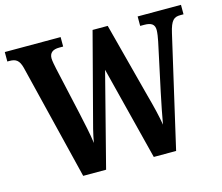

<svg xmlns="http://www.w3.org/2000/svg" viewBox="-101 -847 1133 980"><g transform="rotate(-15 465.5 -357.0)"><path d="M73 -611 223 0H344L471 -494L596 0H714L849 -586C864 -652 881 -664 914 -664H931V-714H702V-664H723C761 -664 778 -652 778 -622C778 -609 774 -580 770 -563L716 -311C703 -250 692 -193 684 -147C677 -191 663 -249 645 -314L542 -707H462L354 -295C339 -240 327 -194 319 -148C314 -193 298 -262 287 -314L231 -565C227 -583 222 -609 222 -621C222 -650 240 -664 274 -664H295V-714H0V-664H11C45 -664 62 -653 73 -611Z"/></g></svg>

Font: Noto Serif Bengali Condensed
Style: Bold
Weight: 700
Width: 3
Designer: Juan Bruce, Universal Thirst, Indian Type Foundry and the Monotype Design Team.
Foundry: Monotype Imaging Inc.
Version: Version 2.003